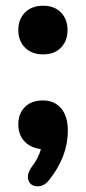

<svg xmlns="http://www.w3.org/2000/svg" viewBox="-20 -516 300 671"><path d="M131 -326Q91 -326 67.5 -349.5Q44 -373 44 -411Q44 -449 67.5 -472.5Q91 -496 131 -496Q170 -496 193 -472.5Q216 -449 216 -411Q216 -373 193 -349.5Q170 -326 131 -326ZM151 114Q132 137 108.5 135Q85 133 79 113Q73 93 91 67Q114 38 123 5Q87 1 65.5 -22Q44 -45 44 -81Q44 -119 67 -142Q90 -165 130 -165Q170 -165 193.5 -137.5Q217 -110 217 -60Q217 32 151 114Z"/></svg>

Font: Nunito ExtraBold
Style: Regular
Weight: 800
Designer: Vernon Adams
Foundry: Vernon Adams
Version: Version 3.602